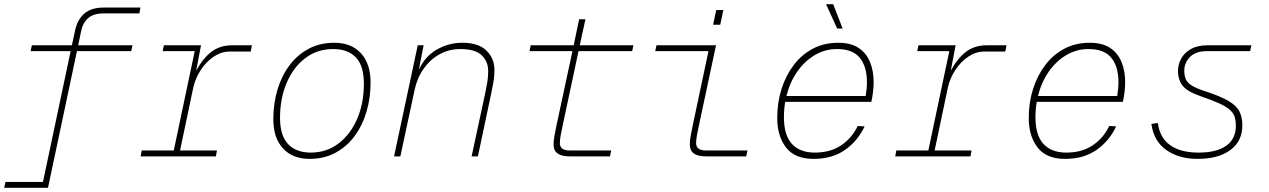

<svg xmlns="http://www.w3.org/2000/svg" viewBox="-36 -746 6056 916"><path d="M-16 150 -10 122H169L301 -502H110L116 -530H307L322 -600Q333 -652 366 -681Q399 -710 459 -710H634L629 -682H458Q410 -682 384.5 -659.5Q359 -637 351 -597L337 -530H596L590 -502H331L193 150Z M635 0 640 -28H793L893 -502H740L746 -530H923L900 -409Q933 -469 973.5 -499.5Q1014 -530 1072 -530H1166L1160 -500H1060Q1020 -500 984 -476Q948 -452 922 -412.5Q896 -373 886 -328L823 -28H999L994 0Z M1441 12Q1360 12 1314 -38Q1268 -88 1268 -178Q1268 -252 1287.5 -317.5Q1307 -383 1344.5 -433.5Q1382 -484 1436 -513Q1490 -542 1559 -542Q1640 -542 1686 -492Q1732 -442 1732 -352Q1732 -279 1712.5 -213Q1693 -147 1655.5 -96.5Q1618 -46 1564 -17Q1510 12 1441 12ZM1447 -18Q1522 -18 1579 -61.5Q1636 -105 1668 -179Q1700 -253 1700 -346Q1700 -432 1662 -472Q1624 -512 1553 -512Q1478 -512 1421 -469Q1364 -426 1332 -351.5Q1300 -277 1300 -184Q1300 -99 1338.5 -58.5Q1377 -18 1447 -18Z M1844 0 1957 -530H1985L1962 -412Q1990 -476 2047 -509Q2104 -542 2170 -542Q2247 -542 2285 -504.5Q2323 -467 2323 -412Q2323 -381 2318 -354Q2313 -327 2307 -298L2244 0H2214L2279 -302Q2285 -331 2289 -354.5Q2293 -378 2293 -408Q2293 -452 2262.5 -482Q2232 -512 2160 -512Q2106 -512 2061 -487Q2016 -462 1985 -418Q1954 -374 1942 -317L1874 0Z M2681 0Q2605 0 2605 -56Q2605 -77 2609.5 -100Q2614 -123 2619 -148L2695 -502H2490L2496 -530H2701L2727 -654H2757L2730 -530H2986L2980 -502H2724L2649 -150Q2643 -123 2639 -101Q2635 -79 2635 -62Q2635 -47 2646 -37.5Q2657 -28 2685 -28H2880L2874 0Z M3331 0Q3255 0 3255 -56Q3255 -77 3259.5 -100Q3264 -123 3269 -148L3344 -502H3090L3096 -530H3380L3299 -150Q3293 -123 3289 -101Q3285 -79 3285 -62Q3285 -47 3296 -37.5Q3307 -28 3335 -28H3530L3524 0ZM3366 -628 3381 -698H3415L3400 -628Z M3845 12Q3756 12 3714 -42.5Q3672 -97 3672 -183Q3672 -257 3692.5 -321.5Q3713 -386 3751 -436Q3789 -486 3842.5 -514Q3896 -542 3963 -542Q4023 -542 4060 -517.5Q4097 -493 4114.5 -450.5Q4132 -408 4132 -354Q4132 -332 4129 -307Q4126 -282 4121 -260H3710Q3704 -224 3704 -187Q3704 -100 3742.5 -59Q3781 -18 3851 -18Q3926 -18 3977.5 -53Q4029 -88 4056 -145L4089 -143Q4056 -73 3995 -30.5Q3934 12 3845 12ZM3957 -512Q3900 -512 3851 -483Q3802 -454 3767 -403.5Q3732 -353 3716 -288H4094Q4100 -323 4100 -354Q4100 -428 4066 -470Q4032 -512 3957 -512ZM3958 -610 3905 -726H3939L3984 -610Z M4235 0 4240 -28H4393L4493 -502H4340L4346 -530H4523L4500 -409Q4533 -469 4573.5 -499.5Q4614 -530 4672 -530H4766L4760 -500H4660Q4620 -500 4584 -476Q4548 -452 4522 -412.5Q4496 -373 4486 -328L4423 -28H4599L4594 0Z M5045 12Q4956 12 4914 -42.5Q4872 -97 4872 -183Q4872 -257 4892.5 -321.5Q4913 -386 4951 -436Q4989 -486 5042.5 -514Q5096 -542 5163 -542Q5223 -542 5260 -517.5Q5297 -493 5314.5 -450.5Q5332 -408 5332 -354Q5332 -332 5329 -307Q5326 -282 5321 -260H4910Q4904 -224 4904 -187Q4904 -100 4942.5 -59Q4981 -18 5051 -18Q5126 -18 5177.5 -53Q5229 -88 5256 -145L5289 -143Q5256 -73 5195 -30.5Q5134 12 5045 12ZM5157 -512Q5100 -512 5051 -483Q5002 -454 4967 -403.5Q4932 -353 4916 -288H5294Q5300 -323 5300 -354Q5300 -428 5266 -470Q5232 -512 5157 -512Z M5678 12Q5588 12 5528 -30.5Q5468 -73 5457 -155L5488 -159Q5497 -89 5546.5 -53.5Q5596 -18 5682 -18Q5768 -18 5814 -50.5Q5860 -83 5860 -146Q5860 -170 5854.5 -188Q5849 -206 5832 -221.5Q5815 -237 5781.5 -252.5Q5748 -268 5692 -287Q5628 -309 5606 -337.5Q5584 -366 5584 -408Q5584 -438 5599 -466Q5614 -494 5645.5 -512Q5677 -530 5726 -530H5934L5928 -502H5722Q5668 -502 5641 -474Q5614 -446 5614 -410Q5614 -388 5620 -371Q5626 -354 5646.5 -340Q5667 -326 5710 -312Q5784 -288 5823 -265.5Q5862 -243 5876.5 -215.5Q5891 -188 5891 -148Q5891 -72 5833.5 -30Q5776 12 5678 12Z"/></svg>

Font: Geist Mono Thin
Style: Italic
Weight: 100
Italic angle: -12°
Monospace: yes
Designer: Basement.studio, Andrés Briganti, Mateo Zaragoza
Foundry: Basement.studio, Vercel, Andrés Briganti, Guido Ferreyra, Mateo Zaragoza
Version: Version 1.500; ttfautohint (v1.8.4.7-5d5b)